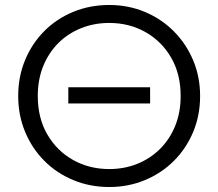

<svg xmlns="http://www.w3.org/2000/svg" viewBox="-20 -735 876 770"><path d="M418 15Q340.5 15 273.8 -12.8Q207 -40.5 157.8 -90Q108.5 -139.5 80.8 -206Q53 -272.5 53 -350Q53 -428 80.8 -494.5Q108.5 -561 157.8 -610.5Q207 -660 273.8 -687.5Q340.5 -715 418 -715Q495 -715 561.5 -687Q628 -659 677.5 -609Q727 -559 754.8 -492.8Q782.5 -426.5 782.5 -350Q782.5 -272.5 754.8 -206Q727 -139.5 677.5 -90Q628 -40.5 561.5 -12.8Q495 15 418 15ZM254 -320V-385H582V-320ZM418 -57Q478 -57 530 -77.8Q582 -98.5 621.2 -137.2Q660.5 -176 682.5 -230Q704.5 -284 704.5 -350Q704.5 -438.5 666.2 -504.2Q628 -570 563 -606.5Q498 -643 418 -643Q358 -643 305.8 -622.2Q253.5 -601.5 214.5 -562.8Q175.5 -524 153.5 -470.2Q131.5 -416.5 131.5 -350Q131.5 -261.5 169.8 -195.8Q208 -130 273 -93.5Q338 -57 418 -57Z"/></svg>

Font: Geologica Roman ExtraLight
Style: Regular
Weight: 250
Designer: Sindre Bremnes, Frode Helland
Foundry: Monokrom Skriftforlag AS
Version: Version 1.010;gftools[0.9.28]